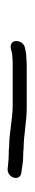

<svg xmlns="http://www.w3.org/2000/svg" viewBox="182 -468 89 492"><g transform="rotate(90 226.0 -222.5)"><path d="M355 -202C360.8 -201 366.8 -201 372.8 -201C384.8 -201 392.7 -200 404.5 -199L414.4 -198C437.4 -198 445.4 -230 423.9 -233C408.2 -235 395.7 -238 378.7 -238C372.7 -238 366.7 -238 361.9 -239C327.9 -239 291.1 -247 257.1 -247H153.1C145.1 -247 137.1 -247 130 -246C118 -246 109.6 -244 101.3 -242C85.7 -238 80.1 -215 91.9 -208C102 -202 111.3 -210 124.3 -210C131.4 -211 139.4 -211 147.4 -211H251.4C284.4 -211 322 -202 355 -202Z"/></g></svg>

Font: CiSf OpenHand
Style: SquObl
Weight: 400
Foundry: Cannot Into Space Fonts
Version: Version 0.7892